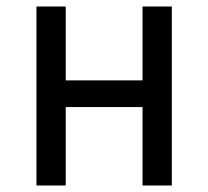

<svg xmlns="http://www.w3.org/2000/svg" viewBox="-20 -570 640 590"><path d="M92 0V-550H182V-323H418V-550H508V0H418V-241H182V0Z"/></svg>

Font: JetBrains Mono NL
Style: Regular
Weight: 400
Monospace: yes
Designer: Philipp Nurullin, Konstantin Bulenkov
Foundry: JetBrains
Version: Version 2.305; ttfautohint (v1.8.4.7-5d5b)